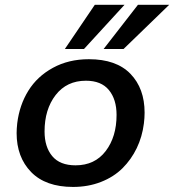

<svg xmlns="http://www.w3.org/2000/svg" viewBox="-20 -757 715 789"><path d="M459 -284.7Q459 -348.6 427.5 -387Q396 -425.3 333 -425.3Q254.4 -425.3 208.7 -366.5Q163.1 -307.6 163.1 -216.8Q163.1 -153.3 194.6 -115.5Q226.1 -77.6 290.5 -77.6Q369.6 -77.6 414.3 -136.2Q459 -194.8 459 -284.7ZM280.3 11.2Q167.5 11.2 107.9 -50Q48.3 -111.3 48.3 -210Q48.3 -227.5 50.8 -250.5Q60.1 -325.7 96.7 -384.5Q133.3 -443.4 197.8 -478.5Q262.2 -513.7 345.2 -513.7Q458 -513.7 516.1 -453.6Q574.2 -393.6 574.2 -293.9Q574.2 -272.5 571.3 -249.5Q564.5 -195.3 542 -148.4Q519.5 -101.6 483.4 -65.7Q447.3 -29.8 394.8 -9.3Q342.3 11.2 280.3 11.2ZM246.6 -555.7 369.6 -737.3H491.7L325.2 -555.7ZM405.8 -555.7 546.9 -737.3H675.3L487.8 -555.7Z"/></svg>

Font: Muli
Style: Semi-BoldItalic
Weight: 600
Italic angle: -7°
Designer: Vernon Adams
Foundry: newtypography
Version: Version 2.0; ttfautohint (v1.00rc1.2-2d82) -l 8 -r 50 -G 200